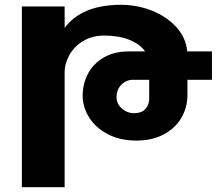

<svg xmlns="http://www.w3.org/2000/svg" viewBox="-20 -568 902 799"><path d="M862 -236H760V-170Q759 -118 733.5 -75.5Q708 -33 660 -8Q612 17 548 17Q479 17 428 -10Q377 -37 350.5 -80Q324 -123 324 -170Q324 -218 345.5 -260Q367 -302 410.5 -328Q454 -354 515 -354H584Q563 -384 519 -402Q475 -420 414 -420Q364 -420 326.5 -397.5Q289 -375 269 -339.5Q249 -304 249 -267V211H71V-541H249V-452Q321 -548 483 -548Q551 -548 612.5 -523.5Q674 -499 714 -455Q754 -411 759 -354H862ZM535 -236Q505 -236 485 -215.5Q465 -195 465 -164Q465 -136 487 -116.5Q509 -97 538 -97Q571 -97 586.5 -116Q602 -135 601 -162V-236Z"/></svg>

Font: Montserrat arm2
Style: Bold
Weight: 700
Designer: Julieta Ulanovsky
Foundry: Julieta Ulanovsky
Version: Version 6.000